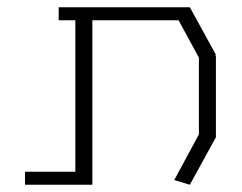

<svg xmlns="http://www.w3.org/2000/svg" viewBox="-20 -752 669 530"><path d="M142 -732H504L576 -601L572 -599H576V-373L504 -242L461 -255L529 -381V-593L473 -696H235V-242H49V-278H188V-696H142Z"/></svg>

Font: Mixer
Style: Regular
Weight: 400
Version: Version 1.0